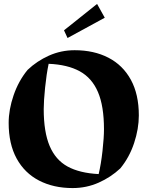

<svg xmlns="http://www.w3.org/2000/svg" viewBox="-20 -940 749 975"><path d="M685 -354Q685 -286 661 -213.5Q637 -141 591 -85Q543 -40 481 -12.5Q419 15 349 15Q252 15 178.5 -23Q105 -61 64.5 -135Q24 -209 24 -316Q24 -383 49 -456Q74 -529 120 -585Q167 -630 228.5 -657.5Q290 -685 359 -685Q457 -685 530.5 -647Q604 -609 644.5 -535Q685 -461 685 -354ZM481 -56Q493 -106 500.5 -173.5Q508 -241 508 -284Q508 -401 477.5 -472.5Q447 -544 385 -578Q323 -612 227 -616Q216 -564 209 -495Q202 -426 202 -386Q202 -270 232 -199Q262 -128 323 -94.5Q384 -61 481 -56ZM305 -786 473 -920 512 -850 323 -747Z"/></svg>

Font: Rakkas
Style: Regular
Weight: 400
Designer: Zeynep Akay
Foundry: Zeynep Akay
Version: Version 2.000